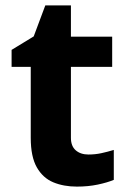

<svg xmlns="http://www.w3.org/2000/svg" viewBox="-20 -682 474 712"><path d="M308 -109Q333 -109 356 -114Q379 -119 402 -126V-15Q378 -5 342.5 2.5Q307 10 265 10Q216 10 177.5 -6Q139 -22 116.5 -61.5Q94 -101 94 -171V-434H23V-497L105 -547L148 -662H243V-546H396V-434H243V-171Q243 -140 261 -124.5Q279 -109 308 -109Z"/></svg>

Font: Noto Sans Gunjala Gondi
Style: Regular
Weight: 400
Designer: Ek Type
Foundry: Ek Type
Version: Version 1.004